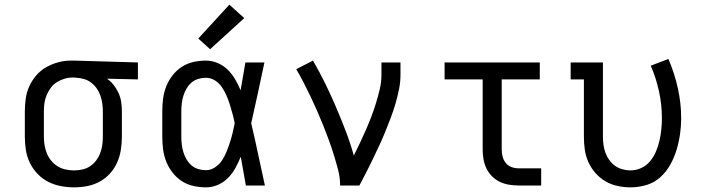

<svg xmlns="http://www.w3.org/2000/svg" viewBox="-20 -799 3040 827"><path d="M299 8Q270 8 241.5 2.5Q213 -3 187.5 -16Q162 -29 141.5 -50.5Q121 -72 108.5 -98Q96 -124 91.5 -152.5Q87 -181 87 -210V-320Q87 -348 91 -375.5Q95 -403 106.5 -428Q118 -453 136.5 -474.5Q155 -496 179 -509.5Q203 -523 230 -530.5Q257 -538 285 -538Q289 -538 292.5 -538Q296 -538 300 -538L574 -530V-457L441 -460Q457 -449 469.5 -433Q482 -417 490.5 -398.5Q499 -380 502 -360Q505 -340 505 -320V-210Q505 -182 500.5 -153.5Q496 -125 484.5 -99Q473 -73 453.5 -51.5Q434 -30 409 -16.5Q384 -3 356 2.5Q328 8 299 8ZM299 -65Q317 -65 335 -69Q353 -73 368 -83Q383 -93 394 -107.5Q405 -122 411.5 -139Q418 -156 420.5 -174Q423 -192 423 -210V-320Q423 -337 420.5 -354Q418 -371 412.5 -387Q407 -403 397 -417.5Q387 -432 373.5 -442.5Q360 -453 343.5 -458Q327 -463 310 -464L300 -465Q298 -465 295.5 -465Q293 -465 291 -465Q274 -465 256.5 -459.5Q239 -454 224 -444.5Q209 -435 198.5 -420.5Q188 -406 181 -389.5Q174 -373 171.5 -355.5Q169 -338 169 -320V-210Q169 -192 172 -173.5Q175 -155 182 -138Q189 -121 201 -106.5Q213 -92 228.5 -82.5Q244 -73 262.5 -69Q281 -65 299 -65Z M867 8Q840 8 813 2Q786 -4 763 -19Q740 -34 723 -56Q706 -78 696 -103Q686 -128 682.5 -155.5Q679 -183 679 -210V-320Q679 -347 682.5 -374.5Q686 -402 696 -427Q706 -452 723 -474Q740 -496 763 -511Q786 -526 813 -532Q840 -538 867 -538Q893 -538 917.5 -527.5Q942 -517 960.5 -499Q979 -481 992.5 -458Q1006 -435 1016 -411Q1016 -412 1016.5 -412Q1017 -412 1017 -412V-414Q1022 -443 1027 -472Q1032 -501 1037 -530H1119Q1105 -465 1091 -399Q1077 -333 1062 -268Q1078 -201 1092 -134Q1106 -67 1121 0H1039Q1033 -31 1028 -62Q1023 -93 1017 -124Q1007 -99 994 -75.5Q981 -52 962.5 -33Q944 -14 919 -3Q894 8 867 8ZM867 -66Q888 -66 906.5 -78.5Q925 -91 936.5 -108.5Q948 -126 956 -146Q964 -166 970.5 -186Q977 -206 982 -227Q987 -248 991 -268Q987 -289 981.5 -309Q976 -329 970 -348.5Q964 -368 955.5 -387.5Q947 -407 935.5 -424Q924 -441 906 -452.5Q888 -464 867 -464Q850 -464 833.5 -459Q817 -454 804.5 -443Q792 -432 783.5 -417.5Q775 -403 770 -387Q765 -371 763 -354Q761 -337 761 -320V-210Q761 -193 763 -176Q765 -159 770 -143Q775 -127 783.5 -112.5Q792 -98 804.5 -87Q817 -76 833.5 -71Q850 -66 867 -66ZM885 -587 834 -633 968 -779 1032 -721Z M1445 0Q1445 -34 1436.5 -66.5Q1428 -99 1418 -131.5Q1408 -164 1396.5 -195.5Q1385 -227 1372.5 -258Q1360 -289 1346.5 -320Q1333 -351 1318.5 -381.5Q1304 -412 1288.5 -442Q1273 -472 1256 -501L1328 -538Q1356 -490 1380.5 -440Q1405 -390 1427 -338.5Q1449 -287 1469 -235Q1489 -183 1504 -129Q1518 -157 1531 -184.5Q1544 -212 1556.5 -240.5Q1569 -269 1580 -298Q1591 -327 1600 -356.5Q1609 -386 1616 -416Q1623 -446 1623 -477V-530H1705V-477Q1705 -445 1698.5 -413.5Q1692 -382 1683 -351Q1674 -320 1662.5 -290Q1651 -260 1639 -230.5Q1627 -201 1613.5 -172Q1600 -143 1586 -114Q1572 -85 1557.5 -56.5Q1543 -28 1528 0Z M2213 0Q2193 0 2172 -3.5Q2151 -7 2132.5 -16Q2114 -25 2099 -40Q2084 -55 2075 -74Q2066 -93 2062.5 -113.5Q2059 -134 2059 -155V-457H1895V-530H2305V-457H2141V-155Q2141 -139 2145 -124Q2149 -109 2158.5 -97Q2168 -85 2183 -79.5Q2198 -74 2213 -74H2311V0Z M2696 8Q2668 8 2640 2Q2612 -4 2588 -18Q2564 -32 2545 -53.5Q2526 -75 2514.5 -100.5Q2503 -126 2499 -154Q2495 -182 2495 -210V-457H2438V-530H2577V-210Q2577 -192 2579.5 -174.5Q2582 -157 2588 -140.5Q2594 -124 2604.5 -109.5Q2615 -95 2629 -85Q2643 -75 2660.5 -70Q2678 -65 2695 -65Q2720 -65 2742.5 -75.5Q2765 -86 2780.5 -105Q2796 -124 2805.5 -146.5Q2815 -169 2820.5 -193Q2826 -217 2828.5 -241.5Q2831 -266 2831 -290Q2831 -348 2818.5 -405.5Q2806 -463 2783 -516L2859 -545Q2885 -485 2899.5 -420Q2914 -355 2914 -290Q2914 -255 2909 -220.5Q2904 -186 2894 -153Q2884 -120 2867 -89.5Q2850 -59 2824 -35.5Q2798 -12 2764 -2Q2730 8 2696 8Z"/></svg>

Font: Iosevka Slab Extended
Style: Regular
Weight: 400
Width: 7
Monospace: yes
Designer: Belleve Invis
Foundry: Belleve Invis
Version: Version 11.1.1; ttfautohint (v1.8.3)